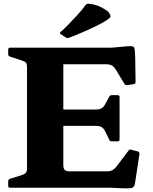

<svg xmlns="http://www.w3.org/2000/svg" viewBox="-20 -1008 821 1031"><path d="M125 0V-752H320V-123Q320 -102 328 -95Q336 -88 352 -88H552Q572 -88 584 -94.5Q596 -101 605 -113L670 -199Q674 -208 685 -204L720 -195Q729 -192 729 -182L706 -31Q704 -15 699 -7Q694 1 681 2.5Q668 4 638 3L575 0ZM580 -249Q570 -249 566 -259L545 -302Q537 -319 525.5 -325.5Q514 -332 498 -332H320V-420H495Q515 -420 526 -427Q537 -434 544 -447L566 -488Q570 -497 580 -497H612Q622 -497 622 -487V-259Q622 -249 612 -249ZM663 -551Q654 -549 648 -558L602 -634Q591 -651 579.5 -657Q568 -663 552 -663H320V-752H580L668 -760Q685 -761 693 -758.5Q701 -756 703 -743Q705 -730 706 -700L708 -568Q708 -558 698 -556ZM34 0Q24 0 24 -10V-35Q24 -44 34 -48L98 -68Q116 -75 120.5 -82Q125 -89 125 -104V-204H320V0ZM24 -742Q24 -752 34 -752H320V-548H125V-648Q125 -663 120.5 -670Q116 -677 98 -683L34 -704Q24 -707 24 -717ZM307 -824Q298 -829 305 -836Q328 -856 350.5 -879.5Q373 -903 396 -928Q419 -953 439 -980Q445 -988 455 -988Q490 -985 516.5 -972.5Q543 -960 561 -945Q571 -932 573 -924Q575 -916 565 -908Q555 -900 529 -885Q486 -862 438 -841Q390 -820 350 -805Q342 -802 333 -807Z"/></svg>

Font: Hahmlet ExtraBold
Style: Regular
Weight: 800
Designer: Minjoo Ham & Mark Frömberg
Foundry: hypertype
Version: Version 1.002